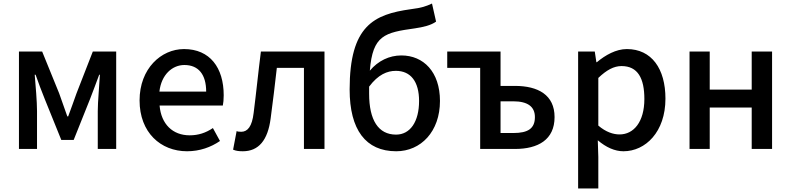

<svg xmlns="http://www.w3.org/2000/svg" viewBox="-20 -841 4466 1084"><path d="M87 -550V0H189V-214C189 -267 181 -360 176 -419H181C196 -375 216 -324 233 -281L326 -51H396L488 -281C504 -324 524 -374 540 -419H544C541 -360 532 -267 532 -214V0H636V-550H504L412 -314C397 -269 380 -227 365 -184H360C345 -227 330 -269 314 -314L218 -550Z M1036 13C1108 13 1171 -10 1222 -45L1182 -118C1142 -91 1100 -77 1051 -77C955 -77 890 -140 881 -245H1238C1241 -260 1243 -279 1243 -303C1243 -459 1165 -564 1019 -564C890 -564 768 -454 768 -274C768 -93 887 13 1036 13ZM1144 -324H880C891 -420 953 -474 1021 -474C1101 -474 1144 -420 1144 -324Z M1351 13C1440 13 1492 -49 1508 -172C1521 -268 1532 -362 1543 -458H1696V0H1812V-550H1453C1438 -433 1427 -320 1412 -203C1403 -127 1378 -97 1342 -97C1330 -97 1321 -98 1316 -101L1296 4C1313 11 1328 13 1351 13Z M2442 -719 2419 -821C2384 -805 2362 -797 2299 -789C2091 -760 1954 -696 1954 -336C1954 -108 2045 13 2217 13C2356 13 2464 -98 2464 -271C2464 -435 2371 -528 2246 -528C2178 -528 2115 -498 2068 -442C2084 -643 2152 -657 2323 -681C2370 -688 2413 -698 2442 -719ZM2064 -312V-352C2115 -420 2166 -441 2215 -441C2299 -441 2346 -380 2346 -271C2346 -154 2296 -81 2216 -81C2116 -81 2064 -163 2064 -312Z M2691 -458V0H2887C3018 0 3111 -52 3111 -180C3111 -305 3018 -356 2887 -356H2806V-550H2505V-458ZM2878 -90H2806V-269H2878C2959 -269 3000 -239 3000 -180C3000 -116 2962 -90 2878 -90Z M3244 -550V223H3358V45L3355 -49C3402 -9 3451 13 3500 13C3624 13 3737 -96 3737 -284C3737 -453 3659 -564 3519 -564C3458 -564 3398 -530 3350 -490H3347L3338 -550ZM3478 -82C3443 -82 3401 -95 3358 -132V-401C3405 -446 3446 -468 3489 -468C3581 -468 3618 -399 3618 -282C3618 -153 3558 -82 3478 -82Z M3873 -550V0H3987V-234H4224V0H4339V-550H4224V-335H3987V-550Z"/></svg>

Font: Spoqa Han Sans Neo Medium
Style: Regular
Weight: 500
Designer: [Spoqa Han Sans Neo] Dong-huui Kim ___ Younghwa Kang ___ Yujin Lee ___ [Noto Sans] Ryoko NISHIZUKA ____ (kana & ideograp
Foundry: Spoqa (http://www.spoqa-han-sans.com)
Version: Version 1.100;hotconv 1.0.109;makeotfexe 2.5.65596